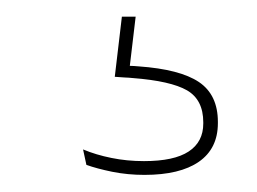

<svg xmlns="http://www.w3.org/2000/svg" viewBox="-20 -21 308 230"><path d="M142.5 -1 134.5 66.5 123.5 57Q126.5 57.5 133.8 57.8Q141 58 146 58.5Q195.5 62 218.2 77.2Q241 92.5 241 125V126.5Q241 157 218.2 172.8Q195.5 188.5 153 188.5Q133 188.5 114.5 184.8Q96 181 83.5 176.5L79.5 158Q95 164.5 113.5 168.2Q132 172 152.5 172Q188.5 172 206 160.5Q223.5 149 223.5 127V125.5Q223.5 98.5 204 87.2Q184.5 76 139 72.5Q134.5 72 129 71.8Q123.5 71.5 117.5 71L126 -1Z"/></svg>

Font: Anek Telugu Thin
Style: Regular
Weight: 250
Version: Version 1.003